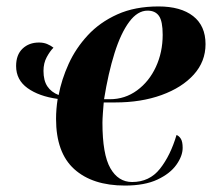

<svg xmlns="http://www.w3.org/2000/svg" viewBox="-20 -566 658 596"><path d="M368 10Q267 10 210.5 -41Q154 -92 154 -197Q154 -227 159 -259Q101 -267 65.5 -292.5Q30 -318 30 -361Q30 -396 50 -415Q70 -434 101 -434Q115 -434 126 -429.5Q137 -425 146 -418Q135 -407 125 -388.5Q115 -370 115 -346Q115 -316 127 -298Q139 -280 162 -271Q171 -319 193 -367.5Q215 -416 252.5 -456.5Q290 -497 344.5 -521.5Q399 -546 472 -546Q541 -546 579.5 -516Q618 -486 618 -429Q618 -375 581.5 -334.5Q545 -294 481.5 -271Q418 -248 338 -248H302Q301 -238 299.5 -216.5Q298 -195 298 -185Q298 -87 322.5 -44Q347 -1 390 -1Q444 -1 476.5 -42Q509 -83 528 -147Q536 -144 541.5 -135Q547 -126 547 -107Q547 -82 527.5 -54.5Q508 -27 468.5 -8.5Q429 10 368 10ZM321 -258Q368 -258 405.5 -285.5Q443 -313 464 -358.5Q485 -404 485 -458Q485 -500 473.5 -516.5Q462 -533 438 -533Q407 -533 381 -498Q355 -463 335.5 -401Q316 -339 303 -258Z"/></svg>

Font: Noto Serif Display SemiCondensed
Style: Bold Italic
Weight: 700
Width: 4
Italic angle: -12°
Designer: Monotype Design Team
Foundry: Monotype Imaging Inc.
Version: Version 2.009